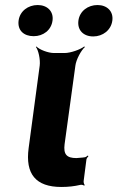

<svg xmlns="http://www.w3.org/2000/svg" viewBox="-20 -739 468 764"><path d="M224 5C253 5 276 2 298 -3C303 -5 312 -3 315 0L317 -3C314 -6 312 -15 313 -20L324 -105C325 -110 330 -115 332 -118L329 -120C327 -118 321 -113 316 -113L308 -112L284 -110C245 -110 232 -125 237 -165L280 -478C283 -502 303 -539 318 -552L315 -554C300 -542 261 -528 237 -528H195C171 -528 136 -542 125 -554L123 -552C133 -539 141 -502 138 -478L94 -150C80 -47 122 5 224 5ZM114 -595C152 -595 184 -619 189 -657C194 -694 168 -719 130 -719C92 -719 59 -695 54 -657C49 -618 75 -595 114 -595ZM351 -594C389 -594 422 -619 427 -657C432 -694 406 -719 368 -719C330 -719 297 -695 292 -657C287 -619 312 -594 351 -594Z"/></svg>

Font: Asimov
Style: EdgeNarIt
Weight: 500
Designer: Google
Version: Version 2.000980: 2014